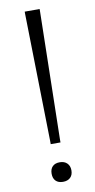

<svg xmlns="http://www.w3.org/2000/svg" viewBox="-85 -778 402 812"><g transform="rotate(-10 115.5 -371.5)"><path d="M118 -3Q98 -3 87 -14Q76 -25 76 -45Q76 -65 87 -76Q98 -87 118 -87Q138 -87 149.5 -75.5Q161 -64 161 -45Q161 -25 149.5 -14Q138 -3 118 -3ZM94 -183 83 -730V-740H147V-730L136 -183V-169H94Z"/></g></svg>

Font: Encode Sans Narrow
Style: Light
Weight: 300
Designer: Pablo Impallari, Andres Torresi
Foundry: Pablo Impallari, Andres Torresi
Version: Version 1.000; ttfautohint (v1.00) -l 8 -r 50 -G 200 -x 14 -